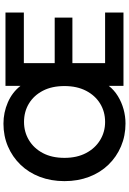

<svg xmlns="http://www.w3.org/2000/svg" viewBox="167 -920 764 1139"><g transform="rotate(-90 549.5 -350.0)"><path d="M387 12Q314 12 251.5 -14.5Q189 -41 142.5 -89Q96 -137 70.5 -203.5Q45 -270 45 -350Q45 -430 70.5 -496.5Q96 -563 142.5 -611Q189 -659 251 -685.5Q313 -712 386 -712Q452 -712 512 -686Q572 -660 610 -611V-700H1045V-591H745V-408H1015V-303H745V-109H1045V0H610V-87Q585 -55 549 -33Q513 -11 471.5 0.5Q430 12 387 12ZM396 -109Q457 -109 505 -138.5Q553 -168 581 -222Q609 -276 609 -350Q609 -425 581 -478.5Q553 -532 505 -561Q457 -590 396 -590Q337 -590 288.5 -561Q240 -532 211.5 -478.5Q183 -425 183 -350Q183 -276 211.5 -222Q240 -168 288.5 -138.5Q337 -109 396 -109Z"/></g></svg>

Font: DM Sans 17pt
Style: Bold
Weight: 700
Version: Version 4.004;gftools[0.9.30]